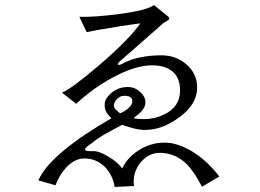

<svg xmlns="http://www.w3.org/2000/svg" viewBox="-20 -786 1040 769"><path d="M297.9 -718.8 327.1 -657.2Q368.2 -666 424.8 -674.8Q457 -680.7 512.7 -688.5L542 -692.4Q498 -628.9 377.9 -525.4Q265.6 -429.7 228.5 -415L285.2 -370.1Q351.6 -432.6 431.6 -475.6Q522.5 -524.4 587.9 -524.4Q650.4 -524.4 679.7 -491.2Q701.2 -465.8 701.2 -423.8Q701.2 -357.4 636.7 -327.1Q582 -300.8 514.6 -312.5Q537.1 -329.1 548.8 -342.8Q562.5 -359.4 562.5 -375Q562.5 -399.4 541 -418Q520.5 -437.5 491.2 -437.5Q452.1 -437.5 422.9 -411.1Q397.5 -386.7 399.4 -367.2Q398.4 -351.6 405.3 -337.9Q413.1 -324.2 426.8 -312.5Q312.5 -247.1 239.3 -186.5Q156.2 -118.2 133.8 -63.5L202.1 -43.9Q217.8 -85.9 246.1 -116.2Q280.3 -151.4 317.4 -151.4Q366.2 -151.4 400.4 -117.2Q430.7 -85.9 439.5 -37.1L516.6 -41Q509.8 -92.8 542 -133.8Q574.2 -173.8 620.1 -173.8Q681.6 -173.8 727.5 -128.9Q757.8 -98.6 789.1 -38.1L858.4 -79.1Q808.6 -144.5 746.1 -181.6Q688.5 -214.8 639.6 -214.8Q582 -214.8 533.2 -182.6Q489.3 -154.3 469.7 -111.3Q449.2 -138.7 413.1 -159.2Q377 -181.6 351.6 -180.7Q326.2 -179.7 321.3 -184.6Q314.5 -191.4 349.6 -213.9Q363.3 -226.6 387.7 -241.2Q401.4 -250 434.6 -267.6L469.7 -286.1Q492.2 -277.3 516.6 -271.5Q541 -265.6 561.5 -265.6Q627.9 -265.6 694.3 -313.5Q769.5 -366.2 769.5 -435.5Q769.5 -491.2 726.6 -528.3Q684.6 -564.5 627 -564.5Q582 -564.5 543.9 -556.6Q511.7 -550.8 482.4 -537.1Q458 -522.5 453.1 -527.3Q448.2 -532.2 469.7 -548.8L628.9 -688.5Q631.8 -692.4 636.7 -695.3Q639.6 -697.3 645.5 -700.2Q656.2 -705.1 657.2 -709Q660.2 -713.9 651.4 -721.7L596.7 -765.6Q567.4 -744.1 455.1 -729.5Q357.4 -716.8 297.9 -718.8ZM478.5 -340.8 460.9 -332Q451.2 -339.8 448.2 -342.8Q441.4 -348.6 438.5 -353.5Q431.6 -369.1 445.3 -385.7Q458 -402.3 477.5 -402.3Q509.8 -402.3 509.8 -381.8Q510.7 -361.3 478.5 -340.8Z"/></svg>

Font: DotumChe
Style: Regular
Weight: 400
Monospace: yes
Version: Version 2.21